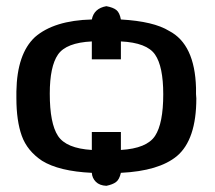

<svg xmlns="http://www.w3.org/2000/svg" viewBox="-20 -549 697 621"><path d="M33 -232V-253Q35 -375 93 -429Q155 -483 277 -486Q284 -522 324 -529Q346 -525 356.5 -516.5Q367 -508 371 -486Q477 -480 527 -449Q610 -406 614 -265V-245Q614 -242 614.5 -237.5Q615 -233 615 -231Q615 -97 552 -44Q494 4 371 10Q366 32 355 40Q344 48 324 52Q302 51 290 39Q278 27 277 10Q171 5 116 -29Q68 -61 50.5 -109.5Q33 -158 33 -232ZM141 -246Q141 -150 167.5 -109.5Q194 -69 277 -64V-122H371V-64Q455 -69 481.5 -109.5Q508 -150 508 -244Q508 -334 481.5 -372.5Q455 -411 371 -415V-357H277V-415Q194 -411 167.5 -372.5Q141 -334 141 -246Z"/></svg>

Font: Coval
Style: Medium
Weight: 500
Foundry: Context Ltd
Version: Version 001.000